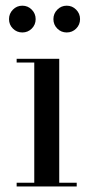

<svg xmlns="http://www.w3.org/2000/svg" viewBox="-20 -672 336 692"><path d="M186.5 -569Q172.5 -583 172.5 -603Q172.5 -623 186.5 -637.2Q200.5 -651.5 220.5 -651.5Q240.5 -651.5 254.5 -637.2Q268.5 -623 268.5 -603Q268.5 -583 254.5 -569Q240.5 -555 220.5 -555Q200.5 -555 186.5 -569ZM26.5 -569Q12.5 -583 12.5 -603Q12.5 -623 26.5 -637.2Q40.5 -651.5 60.5 -651.5Q80.5 -651.5 94.5 -637.2Q108.5 -623 108.5 -603Q108.5 -583 94.5 -569Q80.5 -555 60.5 -555Q40.5 -555 26.5 -569ZM40 -13.5H103.5V-446.5H40V-460H193.5V-13.5H256.5V0H40Z"/></svg>

Font: Bodoni* 16pt
Style: Regular
Weight: 400
Version: Version 2.3